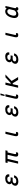

<svg xmlns="http://www.w3.org/2000/svg" viewBox="3738 -4544 816 8332"><g transform="rotate(-90 4146.0 -378.0)"><path d="M480.5 -236.3Q373 -233.4 356.4 -158.2Q349.6 -124 375 -101.6Q402.3 -80.1 460 -79.1Q511.7 -79.1 554.7 -105.5Q593.8 -130.9 602.5 -168.9L605.5 -175.8H703.1L701.2 -168.9Q683.6 -86.9 610.4 -38.1Q538.1 9.8 439.5 9.8Q336.9 9.8 288.1 -35.2Q237.3 -80.1 256.8 -157.2Q278.3 -247.1 370.1 -283.2Q341.8 -298.8 328.1 -326.2Q311.5 -360.4 320.3 -397.5Q337.9 -474.6 403.3 -516.6Q468.8 -558.6 570.3 -558.6Q664.1 -558.6 712.9 -511.7Q761.7 -463.9 743.2 -389.6L742.2 -382.8H643.6L644.5 -389.6Q651.4 -421.9 627 -444.3L626 -445.3Q600.6 -468.8 549.8 -469.7Q497.1 -469.7 460.9 -449.2Q427.7 -427.7 418.9 -396.5Q411.1 -361.3 434.6 -343.8Q458 -326.2 513.7 -325.2H618.2L597.7 -236.3Z M1789.1 -549.8 1767.6 -458H1697.3L1625 -144.5Q1619.1 -114.3 1625 -101.6Q1632.8 -87.9 1659.2 -87.9Q1680.7 -87.9 1698.2 -93.8L1708 -96.7L1686.5 -5.9L1680.7 -3.9Q1647.5 5.9 1612.3 5.9Q1487.3 5.9 1522.5 -146.5L1594.7 -458H1417L1308.6 0H1210.9L1316.4 -458H1238.3L1258.8 -549.8Z M2502 -549.8H2599.6L2505.9 -143.6Q2499 -115.2 2506.8 -100.6Q2513.7 -87.9 2541 -87.9Q2560.5 -87.9 2579.1 -93.8L2588.9 -96.7L2569.3 -5.9L2564.5 -3.9Q2531.2 5.9 2494.1 5.9Q2373 5.9 2408.2 -146.5Z M3480.5 -236.3Q3373 -233.4 3356.4 -158.2Q3349.6 -124 3375 -101.6Q3402.3 -80.1 3460 -79.1Q3511.7 -79.1 3554.7 -105.5Q3593.8 -130.9 3602.5 -168.9L3605.5 -175.8H3703.1L3701.2 -168.9Q3683.6 -86.9 3610.4 -38.1Q3538.1 9.8 3439.5 9.8Q3336.9 9.8 3288.1 -35.2Q3237.3 -80.1 3256.8 -157.2Q3278.3 -247.1 3370.1 -283.2Q3341.8 -298.8 3328.1 -326.2Q3311.5 -360.4 3320.3 -397.5Q3337.9 -474.6 3403.3 -516.6Q3468.8 -558.6 3570.3 -558.6Q3664.1 -558.6 3712.9 -511.7Q3761.7 -463.9 3743.2 -389.6L3742.2 -382.8H3643.6L3644.5 -389.6Q3651.4 -421.9 3627 -444.3L3626 -445.3Q3600.6 -468.8 3549.8 -469.7Q3497.1 -469.7 3460.9 -449.2Q3427.7 -427.7 3418.9 -396.5Q3411.1 -361.3 3434.6 -343.8Q3458 -326.2 3513.7 -325.2H3618.2L3597.7 -236.3Z M4126 -549.8H4223.6L4129.9 -143.6Q4123 -115.2 4130.9 -100.6Q4137.7 -87.9 4165 -87.9Q4184.6 -87.9 4203.1 -93.8L4212.9 -96.7L4193.4 -5.9L4188.5 -3.9Q4155.3 5.9 4118.2 5.9Q3997.1 5.9 4032.2 -146.5ZM4144.5 -589.8 4181.6 -765.6H4257.8L4202.1 -589.8Z M4843.8 0 4700.2 -233.4H4658.2L4605.5 0H4504.9L4630.9 -549.8H4731.4L4678.7 -323.2H4712.9L4958 -549.8H5079.1L4798.8 -282.2L4968.8 0Z M5772.5 -236.3Q5665 -233.4 5648.4 -158.2Q5641.6 -124 5667 -101.6Q5694.3 -80.1 5752 -79.1Q5803.7 -79.1 5846.7 -105.5Q5885.7 -130.9 5894.5 -168.9L5897.5 -175.8H5995.1L5993.2 -168.9Q5975.6 -86.9 5902.3 -38.1Q5830.1 9.8 5731.4 9.8Q5628.9 9.8 5580.1 -35.2Q5529.3 -80.1 5548.8 -157.2Q5570.3 -247.1 5662.1 -283.2Q5633.8 -298.8 5620.1 -326.2Q5603.5 -360.4 5612.3 -397.5Q5629.9 -474.6 5695.3 -516.6Q5760.7 -558.6 5862.3 -558.6Q5956.1 -558.6 6004.9 -511.7Q6053.7 -463.9 6035.2 -389.6L6034.2 -382.8H5935.5L5936.5 -389.6Q5943.4 -421.9 5918.9 -444.3L5918 -445.3Q5892.6 -468.8 5841.8 -469.7Q5789.1 -469.7 5752.9 -449.2Q5719.7 -427.7 5710.9 -396.5Q5703.1 -361.3 5726.6 -343.8Q5750 -326.2 5805.7 -325.2H5910.2L5889.6 -236.3Z M6793.9 -549.8H6891.6L6797.9 -143.6Q6791 -115.2 6798.8 -100.6Q6805.7 -87.9 6833 -87.9Q6852.5 -87.9 6871.1 -93.8L6880.9 -96.7L6861.3 -5.9L6856.4 -3.9Q6823.2 5.9 6786.1 5.9Q6665 5.9 6700.2 -146.5Z M7966.8 -549.8H8052.7L7960.9 -149.4Q7947.3 -87.9 7976.6 -86.9Q7982.4 -86.9 7989.3 -88.9L7999 -92.8L7993.2 -9.8L7989.3 -7.8Q7961.9 9.8 7922.9 9.8Q7856.4 9.8 7850.6 -61.5Q7779.3 10.7 7684.6 10.3Q7589.8 9.8 7551.8 -61.5Q7513.7 -132.8 7543 -257.8L7544.9 -264.6Q7574.2 -395.5 7647 -477.5Q7719.7 -559.6 7818.4 -559.6Q7911.1 -558.6 7948.2 -490.2ZM7711.9 -417Q7666 -364.3 7639.6 -254.9Q7621.1 -169.9 7643.6 -124Q7667 -80.1 7727.5 -80.1Q7803.7 -80.1 7864.3 -166L7916 -381.8Q7894.5 -468.8 7819.3 -468.8Q7757.8 -468.8 7711.9 -417Z"/></g></svg>

Font: RobotoJAA
Style: Medium
Weight: 500
Version: Version 2.05; 2016-11-05